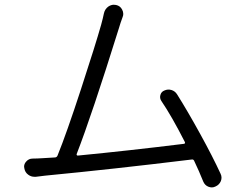

<svg xmlns="http://www.w3.org/2000/svg" viewBox="-20 -775 1040 813"><path d="M914.1 -39.1Q918 -31.2 918 -22.5Q918 -15.6 915 -7.8Q908.2 7.8 892.6 14.6Q884.8 18.6 877 18.6Q870.1 18.6 862.3 15.6Q847.7 9.8 840.8 -5.9Q823.2 -49.8 801.8 -94.7Q798.8 -100.6 792 -99.6Q456.1 -58.6 170.9 -31.2Q154.3 -29.3 131.8 -26.4Q128.9 -26.4 126 -26.4Q111.3 -26.4 99.6 -35.2Q85.9 -44.9 83 -62.5Q82 -65.4 82 -69.3Q82 -81.1 90.8 -90.8Q101.6 -103.5 118.2 -103.5Q136.7 -103.5 166 -105.5Q199.2 -107.4 213.9 -108.4Q220.7 -109.4 223.6 -116.2Q261.7 -210 323.2 -398.4Q384.8 -586.9 408.2 -669.9Q416 -698.2 419.9 -717.8Q423.8 -736.3 438.5 -747.1Q450.2 -754.9 461.9 -754.9Q466.8 -754.9 471.7 -753.9Q489.3 -750 497.1 -734.4Q502 -725.6 502 -715.8Q502 -709 499 -702.1Q490.2 -678.7 483.4 -655.3Q368.2 -286.1 304.7 -123Q303.7 -120.1 305.2 -118.2Q306.6 -116.2 309.6 -116.2Q530.3 -137.7 758.8 -166Q765.6 -167 762.7 -173.8Q707 -283.2 663.1 -347.7Q655.3 -359.4 659.2 -373Q663.1 -386.7 675.8 -391.6Q690.4 -398.4 705.6 -394Q720.7 -389.6 729.5 -376Q774.4 -304.7 827.6 -208Q880.9 -111.3 914.1 -39.1Z"/></svg>

Font: Gen Jyuu Gothic Normal
Style: Regular
Weight: 300
Designer: [Source Han Sans]
Ryoko NISHIZUKA  (kana & ideographs); Paul D. Hunt (Latin, Greek & Cyrillic); Wenlong ZHANG  (bopomofo
Version: Version 1.002.20150607